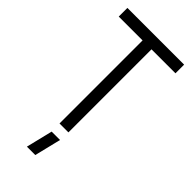

<svg xmlns="http://www.w3.org/2000/svg" viewBox="-276 -744 1012 1012"><g transform="rotate(45 229.5 -238.0)"><path d="M161.1 208 197.3 59.6H259.8L223.6 208ZM18.6 -619.1V-683.6H441.4V-619.1H262.7V0H196.3V-619.1Z"/></g></svg>

Font: Post No Bills Colombo
Style: Medium
Weight: 600
Designer: Kosala Senevirathne, Siva Puranthara, Lasantha Premarathna, Tharique Azeez
Foundry: Mooniak
Version: Version 1.220 ; ttfautohint (v1.5)